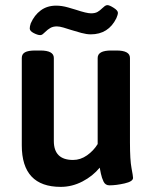

<svg xmlns="http://www.w3.org/2000/svg" viewBox="-20 -722 597 749"><path d="M65 -155V-496Q65 -511 77.5 -518Q90 -525 118 -525H137Q190 -525 190 -496V-172Q190 -98 265 -98Q294 -98 319.5 -116Q345 -134 361 -160V-496Q361 -525 414 -525H434Q487 -525 487 -496V-166Q487 -98 493 -66.5Q499 -35 499 -28Q499 -14 466 -6.5Q433 1 407 1Q391 1 384 -13.5Q377 -28 373.5 -45Q370 -62 369 -68Q342 -35 301.5 -14Q261 7 217 7Q65 7 65 -155ZM96 -611Q96 -619 100 -631Q114 -663 139 -681.5Q164 -700 199 -700Q221 -700 245.5 -693Q270 -686 276 -684Q318 -670 335 -670Q351 -670 360.5 -675.5Q370 -681 379 -690Q384 -695 389 -698.5Q394 -702 399 -702Q407 -702 423.5 -691.5Q440 -681 440 -672Q440 -665 434 -651Q403 -588 334 -588Q318 -588 297.5 -593.5Q277 -599 258 -605Q243 -610 227.5 -614.5Q212 -619 202 -619Q187 -619 176.5 -613Q166 -607 156 -597Q151 -592 146.5 -588.5Q142 -585 137 -585Q127 -585 111.5 -593Q96 -601 96 -611Z"/></svg>

Font: Asap-SemiBold
Style: Regular
Weight: 600
Designer: Pablo Cosgaya
Foundry: Omnibus-Type
Version: Version 2.000; ttfautohint (v1.8)